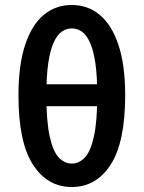

<svg xmlns="http://www.w3.org/2000/svg" viewBox="-20 -738 576 770"><path d="M268 12Q170 12 112 -78Q54 -168 54 -356Q54 -476 80.5 -557Q107 -638 155 -678Q203 -718 268 -718Q333 -718 381 -677.5Q429 -637 455.5 -556.5Q482 -476 482 -356Q482 -168 424 -78Q366 12 268 12ZM268 -82Q297 -82 320 -106Q343 -130 356.5 -190Q370 -250 370 -356Q370 -433 362.5 -484.5Q355 -536 341 -567Q327 -598 308.5 -611Q290 -624 268 -624Q246 -624 227.5 -611Q209 -598 195 -567Q181 -536 173.5 -484.5Q166 -433 166 -356Q166 -250 179.5 -190Q193 -130 216 -106Q239 -82 268 -82ZM116 -312V-400H420V-312Z"/></svg>

Font: Source Sans 3 SemiBold
Style: Regular
Weight: 600
Designer: Paul D. Hunt
Foundry: Adobe
Version: Version 3.046;hotconv 1.0.118;makeotfexe 2.5.65603